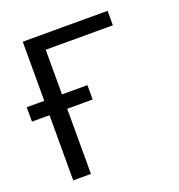

<svg xmlns="http://www.w3.org/2000/svg" viewBox="-130 -818 860 925"><g transform="rotate(-20 300.0 -355.5)"><path d="M309.6 -334V-407.7H179.2V-636.7H523.4V-710.9H88.4V-407.7H-1.5V-334H88.4V0H179.2V-334Z"/></g></svg>

Font: RobotoMono Nerd Font
Style: Regular
Weight: 400
Monospace: yes
Designer: Google
Version: Version 3.000;Nerd Fonts 3.2.1